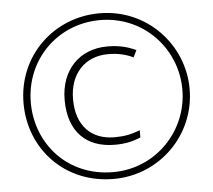

<svg xmlns="http://www.w3.org/2000/svg" viewBox="-52 -779 936 843"><g transform="rotate(-5 416.0 -357.0)"><path d="M416 8C619 8 782 -154 782 -357C782 -551 627 -722 416 -722C214 -722 50 -566 50 -357C50 -154 202 8 416 8ZM416 -22C217 -22 82 -174 82 -357C82 -545 227 -692 416 -692C608 -692 750 -538 750 -357C750 -176 606 -22 416 -22ZM434 -141C480 -141 514 -149 548 -163V-195C509 -180 479 -174 435 -174C336 -174 268 -236 268 -356C268 -469 337 -540 438 -540C484 -540 518 -531 549 -516L564 -547C529 -563 493 -574 438 -574C314 -574 231 -487 231 -356C231 -215 309 -141 434 -141Z"/></g></svg>

Font: Noto Sans Sinhala UI ExtraLight
Style: Regular
Weight: 200
Designer: Jelle Bosma - Monotype Design Team
Foundry: Monotype Imaging Inc.
Version: Version 2.006